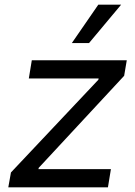

<svg xmlns="http://www.w3.org/2000/svg" viewBox="-20 -804 581 824"><path d="M15.6 0 27 -63.9 402 -461.6 403.4 -467.3H103.7L116.5 -545.5H524.1L512.8 -478.7L146.3 -83.8L144.9 -78.1H456L443.2 0ZM288.4 -619.3 402 -784.1H500L362.2 -619.3Z"/></svg>

Font: Karasuma Gothic
Style: Italic
Weight: 400
Italic angle: -9.39999°
Designer: Rasmus Andersson / Ryoko Nishizuka
Foundry: Genbu
Version: Version 1.00